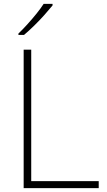

<svg xmlns="http://www.w3.org/2000/svg" viewBox="-20 -970 550 990"><path d="M102 0V-714H141V-36H489V0ZM251 -942Q234 -921 209.5 -893.5Q185 -866 157 -838.5Q129 -811 104 -790H75V-797Q96 -817 121 -844.5Q146 -872 168.5 -900Q191 -928 205 -950H251Z"/></svg>

Font: Noto Sans Devanagari ExtraLight
Style: Regular
Weight: 200
Designer: Jelle Bosma - Monotype Design Team
Foundry: Monotype Imaging Inc.
Version: Version 2.004; ttfautohint (v1.8.4.7-5d5b)